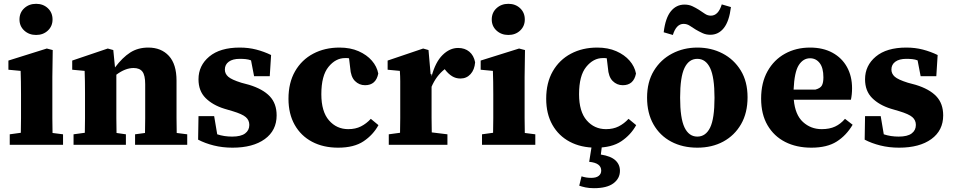

<svg xmlns="http://www.w3.org/2000/svg" viewBox="-20 -758 4987 1005"><path d="M31 0V-55L89 -63Q90 -100 90 -140Q90 -180 90 -213V-264Q90 -302 89.5 -329.5Q89 -357 88 -387L24 -393V-441L225 -504L256 -496L254 -355V-213Q254 -180 254 -139.5Q254 -99 255 -62L310 -55V0ZM169 -575Q132 -575 107 -598Q82 -621 82 -656Q82 -692 107 -715Q132 -738 169 -738Q206 -738 230.5 -715Q255 -692 255 -656Q255 -621 230.5 -598Q206 -575 169 -575Z M365 0V-55L424 -63Q425 -100 425 -140Q425 -180 425 -213V-271Q425 -308 424.5 -332.5Q424 -357 423 -387L358 -393V-441L544 -504L573 -496L582 -405Q621 -457 661.5 -483Q702 -509 756 -509Q824 -509 864 -465.5Q904 -422 904 -336V-214Q904 -180 904 -139.5Q904 -99 905 -62L960 -55V0H687V-55L739 -62Q740 -99 740 -139.5Q740 -180 740 -214V-317Q740 -364 725.5 -383Q711 -402 679 -402Q636 -402 589 -367V-213Q589 -180 589 -139.5Q589 -99 590 -62L639 -55V0Z M1197 15Q1145 15 1099 3.5Q1053 -8 1017 -27L1019 -150H1101L1117 -55Q1153 -43 1195 -43Q1241 -43 1263 -59.5Q1285 -76 1285 -104Q1285 -129 1266.5 -145Q1248 -161 1198 -176L1154 -189Q1093 -208 1056 -245Q1019 -282 1019 -343Q1019 -415 1075.5 -462Q1132 -509 1235 -509Q1281 -509 1321.5 -498.5Q1362 -488 1399 -470L1392 -359H1310L1294 -442Q1281 -447 1266.5 -448.5Q1252 -450 1235 -450Q1198 -450 1177.5 -435Q1157 -420 1157 -394Q1157 -372 1174.5 -356.5Q1192 -341 1243 -325L1284 -314Q1356 -292 1392 -254Q1428 -216 1428 -154Q1428 -75 1366 -30Q1304 15 1197 15Z M1750 15Q1672 15 1613.5 -16Q1555 -47 1522.5 -104.5Q1490 -162 1490 -241Q1490 -325 1524.5 -385Q1559 -445 1619.5 -477Q1680 -509 1757 -509Q1814 -509 1857 -490Q1900 -471 1926.5 -440.5Q1953 -410 1960 -373Q1948 -312 1891 -312Q1860 -312 1838 -334Q1816 -356 1813 -403L1807 -453Q1802 -454 1796.5 -454Q1791 -454 1786 -454Q1737 -454 1699.5 -408Q1662 -362 1662 -265Q1662 -174 1702 -128Q1742 -82 1803 -82Q1841 -82 1869.5 -96.5Q1898 -111 1921 -136L1961 -103Q1933 -52 1883 -18.5Q1833 15 1750 15Z M2015 0V-55L2074 -63Q2075 -100 2075 -140Q2075 -180 2075 -213V-271Q2075 -309 2075 -333Q2075 -357 2073 -387L2009 -393V-441L2195 -504L2223 -496L2234 -370L2239 -369V-358Q2259 -433 2296.5 -470Q2334 -507 2378 -507Q2413 -507 2436.5 -487.5Q2460 -468 2467 -432Q2464 -393 2443 -370Q2422 -347 2390 -347Q2366 -347 2346.5 -359Q2327 -371 2310 -393L2308 -396Q2264 -362 2239 -304V-213Q2239 -181 2239 -141Q2239 -101 2240 -65L2322 -55V0Z M2503 0V-55L2561 -63Q2562 -100 2562 -140Q2562 -180 2562 -213V-264Q2562 -302 2561.5 -329.5Q2561 -357 2560 -387L2496 -393V-441L2697 -504L2728 -496L2726 -355V-213Q2726 -180 2726 -139.5Q2726 -99 2727 -62L2782 -55V0ZM2641 -575Q2604 -575 2579 -598Q2554 -621 2554 -656Q2554 -692 2579 -715Q2604 -738 2641 -738Q2678 -738 2702.5 -715Q2727 -692 2727 -656Q2727 -621 2702.5 -598Q2678 -575 2641 -575Z M3099 15Q3021 15 2962.5 -16Q2904 -47 2871.5 -104.5Q2839 -162 2839 -241Q2839 -325 2873.5 -385Q2908 -445 2968.5 -477Q3029 -509 3106 -509Q3163 -509 3206 -490Q3249 -471 3275.5 -440.5Q3302 -410 3309 -373Q3297 -312 3240 -312Q3209 -312 3187 -334Q3165 -356 3162 -403L3156 -453Q3151 -454 3145.5 -454Q3140 -454 3135 -454Q3086 -454 3048.5 -408Q3011 -362 3011 -265Q3011 -174 3051 -128Q3091 -82 3152 -82Q3190 -82 3218.5 -96.5Q3247 -111 3270 -136L3310 -103Q3282 -52 3232 -18.5Q3182 15 3099 15ZM3064 89 3079 -5H3132L3125 51Q3177 59 3201 81Q3225 103 3225 136Q3225 176 3191 201.5Q3157 227 3089 227Q3064 227 3045 223Q3026 219 3012 214L3024 165Q3036 169 3048.5 171Q3061 173 3075 173Q3101 173 3114 162.5Q3127 152 3127 135Q3127 95 3064 89Z M3630 15Q3553 15 3493.5 -16.5Q3434 -48 3400.5 -107Q3367 -166 3367 -247Q3367 -329 3402.5 -387.5Q3438 -446 3498 -477.5Q3558 -509 3630 -509Q3703 -509 3762.5 -478Q3822 -447 3857.5 -389Q3893 -331 3893 -249Q3893 -167 3859 -108Q3825 -49 3766 -17Q3707 15 3630 15ZM3630 -43Q3674 -43 3697 -90Q3720 -137 3720 -246Q3720 -354 3697 -402Q3674 -450 3630 -450Q3586 -450 3563 -402.5Q3540 -355 3540 -247Q3540 -139 3563 -91Q3586 -43 3630 -43ZM3454 -589Q3463 -664 3491.5 -699Q3520 -734 3563 -734Q3586 -734 3604 -725.5Q3622 -717 3638 -707Q3655 -696 3669.5 -686Q3684 -676 3701 -676Q3740 -676 3758 -735L3806 -721Q3797 -647 3769 -611.5Q3741 -576 3698 -576Q3676 -576 3657.5 -584.5Q3639 -593 3622 -603Q3606 -613 3591 -623Q3576 -633 3558 -633Q3520 -633 3502 -575Z M4220 -453Q4184 -453 4161 -417Q4138 -381 4134 -289H4248Q4274 -296 4282 -310.5Q4290 -325 4290 -353Q4290 -403 4270.5 -428Q4251 -453 4220 -453ZM4227 15Q4149 15 4090 -15Q4031 -45 3997.5 -102.5Q3964 -160 3964 -242Q3964 -325 3997.5 -385Q4031 -445 4089 -477Q4147 -509 4220 -509Q4288 -509 4337.5 -482Q4387 -455 4413.5 -407Q4440 -359 4440 -296Q4440 -263 4434 -236H4135Q4142 -157 4183 -119.5Q4224 -82 4281 -82Q4322 -82 4351 -95.5Q4380 -109 4403 -136L4443 -105Q4410 -49 4359.5 -17Q4309 15 4227 15Z M4686 15Q4634 15 4588 3.5Q4542 -8 4506 -27L4508 -150H4590L4606 -55Q4642 -43 4684 -43Q4730 -43 4752 -59.5Q4774 -76 4774 -104Q4774 -129 4755.5 -145Q4737 -161 4687 -176L4643 -189Q4582 -208 4545 -245Q4508 -282 4508 -343Q4508 -415 4564.5 -462Q4621 -509 4724 -509Q4770 -509 4810.5 -498.5Q4851 -488 4888 -470L4881 -359H4799L4783 -442Q4770 -447 4755.5 -448.5Q4741 -450 4724 -450Q4687 -450 4666.5 -435Q4646 -420 4646 -394Q4646 -372 4663.5 -356.5Q4681 -341 4732 -325L4773 -314Q4845 -292 4881 -254Q4917 -216 4917 -154Q4917 -75 4855 -30Q4793 15 4686 15Z"/></svg>

Font: Source Serif 4 SmText
Style: Bold
Weight: 700
Designer: Frank Grießhammer
Foundry: Adobe
Version: Version 4.005;hotconv 1.1.0;makeotfexe 2.6.0